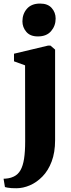

<svg xmlns="http://www.w3.org/2000/svg" viewBox="-56 -786 390 1049"><path d="M33.5 242.5Q19.5 242.5 7 241.8Q-5.5 241 -15 239.2Q-24.5 237.5 -29 236L-36.5 190.5Q-26.5 190.5 -11.2 188.2Q4 186 19.5 178.5Q42.5 167.5 56 143.8Q69.5 120 75.5 81.2Q81.5 42.5 81.5 -14L81 -429L20.5 -451V-492.5L207 -537H219.5L245 -515V-20Q245 47 226.2 96.5Q207.5 146 176 178.2Q144.5 210.5 107.2 226.5Q70 242.5 33.5 242.5ZM150.5 -587Q109 -587 87.8 -612Q66.5 -637 66.5 -669.5Q66.5 -710 91.2 -738.2Q116 -766.5 162.5 -766.5H163.5Q205 -766.5 226.5 -742.2Q248 -718 248 -684.5Q248 -645 223.2 -616Q198.5 -587 151.5 -587Z"/></svg>

Font: Merriweather 96pt Black
Style: Regular
Weight: 900
Version: Version 2.100